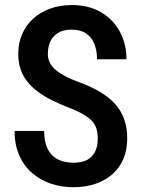

<svg xmlns="http://www.w3.org/2000/svg" viewBox="-20 -741 570 770"><path d="M372.1 -183.6Q372.1 -205.6 367.4 -222.9Q362.8 -240.2 350.1 -254.4Q337.4 -268.6 314.2 -282.2Q291 -295.9 254.4 -310.1Q212.4 -326.2 176 -345.5Q139.6 -364.7 112.1 -389.4Q84.5 -414.1 68.8 -447.3Q53.2 -480.5 53.2 -524.4Q53.2 -567.9 68.6 -603.8Q84 -639.6 112.5 -665.8Q141.1 -691.9 180.7 -706.3Q220.2 -720.7 268.1 -720.7Q336.9 -720.7 386 -691.4Q435.1 -662.1 461.2 -612.8Q487.3 -563.5 487.3 -503.4H369.1Q369.1 -538.1 358.4 -564.9Q347.7 -591.8 325.2 -606.9Q302.7 -622.1 267.1 -622.1Q234.4 -622.1 213.1 -609.4Q191.9 -596.7 181.9 -574.7Q171.9 -552.7 171.9 -524.4Q171.9 -504.9 180.2 -489Q188.5 -473.1 204.1 -460Q219.7 -446.8 242.2 -435.1Q264.6 -423.3 293.9 -412.6Q343.8 -394.5 380.9 -372.6Q418 -350.6 442.1 -323.5Q466.3 -296.4 478.3 -262.2Q490.2 -228 490.2 -184.6Q490.2 -140.6 475.3 -104.7Q460.4 -68.8 432.1 -43.5Q403.8 -18.1 363.8 -4.2Q323.7 9.8 273.9 9.8Q228 9.8 185.8 -3.9Q143.6 -17.6 110.4 -45.7Q77.1 -73.7 57.9 -116.2Q38.6 -158.7 38.6 -215.8H157.2Q157.2 -181.6 165.5 -157.5Q173.8 -133.3 189.7 -117.9Q205.6 -102.5 227.3 -95.5Q249 -88.4 275.9 -88.4Q309.1 -88.4 330.3 -100.3Q351.6 -112.3 361.8 -133.8Q372.1 -155.3 372.1 -183.6Z"/></svg>

Font: Roboto Condensed Medium
Style: Regular
Weight: 500
Designer: Christian Robertson
Foundry: Google
Version: Version 3.0